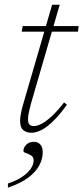

<svg xmlns="http://www.w3.org/2000/svg" viewBox="-20 -568 362 836"><path d="M74.5 -430 79 -454.5H322.5L319.5 -430ZM115 -117.5Q111 -102 107.8 -88.8Q104.5 -75.5 103.2 -65.8Q102 -56 102 -48.5Q102 -32 108.5 -25.5Q115 -19 127 -19Q143 -19 163.2 -30.2Q183.5 -41.5 207.8 -64.2Q232 -87 259 -122L271.5 -112Q248 -79 226.5 -55.8Q205 -32.5 185.8 -18Q166.5 -3.5 149.2 3.2Q132 10 116.5 10Q94.5 10 81 -1.8Q67.5 -13.5 67.5 -42Q67.5 -55.5 70.8 -72.5Q74 -89.5 80 -111L207 -547.5H240ZM82 89Q82 75 94.2 62.2Q106.5 49.5 128 49.5Q145 49.5 155.5 61Q166 72.5 166 95.5Q166 123 151.5 151.2Q137 179.5 103.8 204.8Q70.5 230 14.5 249V231Q53.5 218 78 201Q102.5 184 114.5 165.8Q126.5 147.5 126.5 131.5Q126.5 115.5 115.5 108.8Q104.5 102 93.2 98.5Q82 95 82 89Z"/></svg>

Font: Newsreader ExtraLight
Style: Italic
Weight: 250
Italic angle: -17°
Designer: Hugues Gentile
Foundry: Production Type
Version: Version 1.003